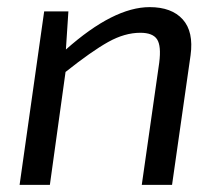

<svg xmlns="http://www.w3.org/2000/svg" viewBox="-20 -519 618 539"><path d="M172 -487 165 -380Q299 -499 400 -499Q462 -499 493 -464.5Q524 -430 515 -364L463 0H378L427 -343Q433 -390 421 -408.5Q409 -427 374 -427Q330 -427 283.5 -401Q237 -375 164 -317L120 0H35L104 -487Z"/></svg>

Font: Exo 2.0
Style: Italic
Weight: 400
Italic angle: -8°
Designer: Natanael Gama
Version: Version 1.001;PS 001.001;hotconv 1.0.70;makeotf.lib2.5.58329